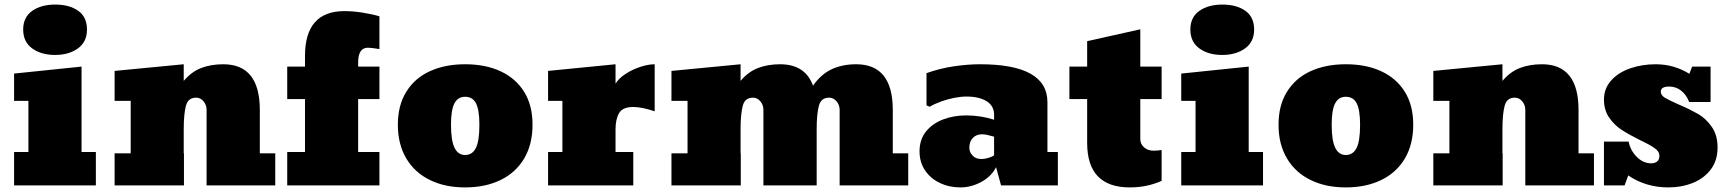

<svg xmlns="http://www.w3.org/2000/svg" viewBox="-20 -816 7627 845"><path d="M222.2 -574.2Q161.1 -574.2 121.6 -603Q82 -631.8 82 -686Q82 -740.2 121.6 -768.1Q161.1 -795.9 223.1 -795.9Q285.2 -795.9 324 -768.6Q362.8 -741.2 362.8 -686Q362.8 -631.8 323 -603Q283.2 -574.2 222.2 -574.2ZM401.9 -147V0H42V-147H105V-372.1H42V-492.2L338.9 -522.9V-147Z M1123.5 -332V-141.1H1191.4V0H889.2V-333Q889.2 -354 875.7 -370.1Q862.3 -386.2 843.3 -386.2Q807.6 -386.2 798.3 -350.6Q788.6 -314 788.6 -248V-141.1H789.6V0H484.4V-141.1H555.2V-372.1H484.4V-503.9L788.6 -533.2V-460Q822.3 -500 865.2 -516.6Q908.2 -533.2 962.4 -533.2Q1123.5 -533.2 1123.5 -332Z M1649.9 0H1244.1V-147H1322.3V-379.9H1244.1V-522.9H1322.3V-569.8Q1322.3 -767.1 1496.1 -767.1Q1534.2 -767.1 1578.1 -760Q1622.1 -752.9 1649.9 -744.1V-600.1Q1613.3 -606 1599.1 -606Q1556.2 -606 1556.2 -541V-522.9H1649.9V-379.9H1556.2V-147H1649.9Z M2026.9 8.8Q1938 8.8 1872.1 -23.9Q1805.2 -56.2 1768.1 -118.7Q1731 -181.2 1731 -267.1Q1731 -352.5 1768.1 -412.1Q1805.2 -472.2 1872.1 -502.7Q1939 -533.2 2026.9 -533.2Q2117.2 -533.2 2183.8 -502Q2250.5 -470.7 2287.1 -411.4Q2323.7 -352.1 2323.7 -267.1Q2323.7 -181.2 2287.1 -118.7Q2250 -56.2 2182.9 -23.7Q2115.7 8.8 2026.9 8.8ZM2026.9 -133.8Q2059.1 -133.8 2074.7 -165.5Q2089.8 -196.3 2089.8 -267.1Q2089.8 -332 2075 -361.1Q2060.1 -390.1 2026.9 -390.1Q1995.1 -390.1 1980 -361.1Q1964.8 -332 1964.8 -267.1Q1964.8 -197.8 1980.5 -165.5Q1996.1 -133.8 2026.9 -133.8Z M2767.1 0H2392.1V-147H2455.1V-372.1H2392.1V-503.9L2689 -533.2V-448.2Q2704.6 -472.7 2734.9 -491.9Q2765.1 -511.2 2799.6 -522.2Q2834 -533.2 2861.3 -533.2V-326.2Q2804.2 -345.2 2767.1 -345.2Q2720.2 -345.2 2704.6 -318.1Q2689 -291 2689 -247.1V-147H2767.1Z M3909.2 -332V-141.1H3977.1V0H3675.3V-333Q3675.3 -354 3661.6 -370.1Q3647.9 -386.2 3628.9 -386.2Q3593.3 -386.2 3584 -350.6Q3574.2 -314 3574.2 -248V0H3339.8V-333Q3339.8 -354 3326.4 -370.1Q3313 -386.2 3293.9 -386.2Q3258.3 -386.2 3249 -350.6Q3239.3 -314 3239.3 -248V-141.1H3240.2V0H2935.1V-141.1H3005.9V-372.1H2935.1V-503.9L3239.3 -533.2V-460Q3272.9 -500 3315.9 -516.6Q3358.9 -533.2 3413.1 -533.2Q3523.9 -533.2 3558.1 -439Q3594.2 -490.2 3641.1 -511.7Q3688 -533.2 3748 -533.2Q3909.2 -533.2 3909.2 -332Z M4207 8.8Q4157.2 8.8 4116.7 -10.7Q4075.7 -29.8 4051.3 -65.9Q4026.9 -102.1 4026.9 -149.9Q4026.9 -201.7 4055.7 -237.8Q4084.5 -272.9 4131.1 -290.5Q4177.7 -308.1 4231.9 -308.1Q4295.9 -308.1 4355 -289.1V-311Q4355 -350.1 4322 -370.6Q4289.1 -391.1 4232.9 -391.1Q4209 -391.1 4179.2 -385.3Q4149.4 -379.4 4121.1 -369.1Q4092.8 -358.9 4071.8 -346.2L4057.6 -352.1V-494.1Q4116.7 -515.1 4178.2 -524.2Q4239.7 -533.2 4293 -533.2Q4589.8 -533.2 4589.8 -366.2V-147H4635.7V0H4385.7L4363.8 -80.1Q4342.8 -39.1 4298.3 -15.1Q4253.9 8.8 4207 8.8ZM4298.8 -116.2Q4314.9 -116.2 4331.8 -121.6Q4348.6 -127 4355 -132.8V-214.8Q4347.7 -215.8 4331.5 -220.7Q4314.9 -225.1 4302.7 -225.1Q4276.9 -225.1 4261.5 -209Q4246.1 -192.9 4246.1 -166Q4246.1 -146 4260.5 -131.1Q4274.9 -116.2 4298.8 -116.2Z M4952.6 8.8Q4764.6 8.8 4764.6 -187V-379.9H4686.5V-522.9H4764.6V-634.8L4998.5 -687V-522.9H5092.3V-379.9H4998.5V-204.1Q4998.5 -182.1 5015.1 -167.5Q5031.7 -152.8 5056.6 -152.8Q5074.7 -152.8 5092.3 -155.8V-20Q5027.8 8.8 4952.6 8.8Z M5358.9 -574.2Q5297.9 -574.2 5258.3 -603Q5218.8 -631.8 5218.8 -686Q5218.8 -740.2 5258.3 -768.1Q5297.9 -795.9 5359.9 -795.9Q5421.9 -795.9 5460.7 -768.6Q5499.5 -741.2 5499.5 -686Q5499.5 -631.8 5459.7 -603Q5419.9 -574.2 5358.9 -574.2ZM5538.6 -147V0H5178.7V-147H5241.7V-372.1H5178.7V-492.2L5475.6 -522.9V-147Z M5902.8 8.8Q5814 8.8 5748 -23.9Q5681.2 -56.2 5644 -118.7Q5606.9 -181.2 5606.9 -267.1Q5606.9 -352.5 5644 -412.1Q5681.2 -472.2 5748 -502.7Q5814.9 -533.2 5902.8 -533.2Q5993.2 -533.2 6059.8 -502Q6126.5 -470.7 6163.1 -411.4Q6199.7 -352.1 6199.7 -267.1Q6199.7 -181.2 6163.1 -118.7Q6126 -56.2 6058.8 -23.7Q5991.7 8.8 5902.8 8.8ZM5902.8 -133.8Q5935.1 -133.8 5950.7 -165.5Q5965.8 -196.3 5965.8 -267.1Q5965.8 -332 5950.9 -361.1Q5936 -390.1 5902.8 -390.1Q5871.1 -390.1 5856 -361.1Q5840.8 -332 5840.8 -267.1Q5840.8 -197.8 5856.4 -165.5Q5872.1 -133.8 5902.8 -133.8Z M6927.2 -332V-141.1H6995.1V0H6692.9V-333Q6692.9 -354 6679.4 -370.1Q6666 -386.2 6647 -386.2Q6611.3 -386.2 6602.1 -350.6Q6592.3 -314 6592.3 -248V-141.1H6593.3V0H6288.1V-141.1H6358.9V-372.1H6288.1V-503.9L6592.3 -533.2V-460Q6626 -500 6668.9 -516.6Q6711.9 -533.2 6766.1 -533.2Q6927.2 -533.2 6927.2 -332Z M7323.2 8.8Q7223.1 8.8 7146 -43.9L7129.9 0H7039.1V-192.9H7147.9Q7154.3 -155.8 7182.6 -126.5Q7210.9 -97.2 7248 -97.2Q7262.2 -97.2 7272.7 -105Q7283.2 -112.8 7283.2 -130.9Q7283.2 -148.9 7262.7 -163.6Q7241.7 -178.7 7200.2 -198.2Q7149.9 -223.1 7118.2 -243.7Q7085.9 -264.2 7062.5 -297.6Q7039.1 -331.1 7039.1 -377.9Q7039.1 -426.3 7070.8 -461.9Q7102.5 -497.1 7154.3 -515.1Q7206.1 -533.2 7267.1 -533.2Q7346.7 -533.2 7415 -491.2L7427.2 -522.9H7508.3V-367.2H7414.1Q7401.9 -398.9 7378.9 -417Q7356 -435.1 7325.2 -435.1Q7289.1 -435.1 7289.1 -412.1Q7289.6 -396.5 7308.1 -385.3Q7326.7 -374.5 7368.2 -356Q7394 -345.2 7415.5 -334.5Q7437 -323.7 7454.1 -314Q7488.3 -293.9 7513.7 -257.6Q7539.1 -221.2 7539.1 -167Q7539.1 -109.4 7509.3 -70.3Q7479.5 -30.8 7430.2 -11Q7380.9 8.8 7323.2 8.8Z"/></svg>

Font: Moul
Style: Regular
Weight: 400
Designer: Danh Hong
Version: Version 8.002; ttfautohint (v1.8.3)